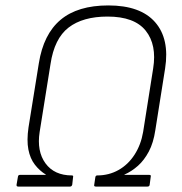

<svg xmlns="http://www.w3.org/2000/svg" viewBox="-20 -687 669 707"><path d="M47 0Q40 0 41 -7L46 -36Q47 -43 53 -43H148L149 -44Q126 -58 108.5 -80.5Q91 -103 84.5 -136.5Q78 -170 85 -218L123 -454Q140 -561 203 -614Q266 -667 379 -667Q497 -667 551 -605.5Q605 -544 588 -435L552 -208Q545 -161 528 -129Q511 -97 488 -76.5Q465 -56 438 -44V-43H530Q537 -43 535 -36L531 -6Q530 0 523 0H333Q325 0 327 -7L331 -34Q332 -41 338 -41Q381 -41 416.5 -61Q452 -81 475.5 -117.5Q499 -154 507 -201L544 -435Q558 -522 516.5 -574Q475 -626 376 -626Q285 -626 232.5 -585.5Q180 -545 166 -451L126 -201Q115 -130 147.5 -85.5Q180 -41 245 -41Q251 -41 249 -34L246 -7Q244 0 238 0Z"/></svg>

Font: Sofia Sans ExtraLight
Style: Italic
Weight: 250
Italic angle: -9°
Version: Version 4.100-B